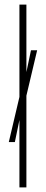

<svg xmlns="http://www.w3.org/2000/svg" viewBox="-20 -820 201 840"><path d="M65 0V-295L45 -198.5H18.5L65 -396V-800H95.5V-504.5L115.5 -600H142.5L95.5 -401.5V0Z"/></svg>

Font: Big Shoulders Display Thin ExtraLight
Style: Regular
Weight: 250
Version: Version 2.002